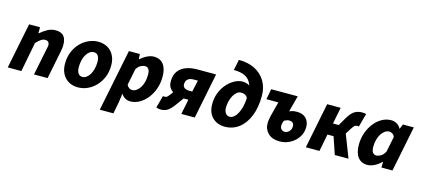

<svg xmlns="http://www.w3.org/2000/svg" viewBox="-66 -1279 4463 2029"><g transform="rotate(15 2165.5 -264.5)"><path d="M11 0 111 -498H231L230 -433H234Q270 -464 311 -487Q352 -510 399 -510Q461 -510 489 -477.5Q517 -445 517 -381Q517 -365 515 -346.5Q513 -328 509 -310L447 0H298L357 -291Q360 -306 362.5 -317Q365 -328 365 -337Q365 -360 353 -372Q341 -384 319 -384Q296 -384 274 -369.5Q252 -355 222 -323L160 0Z M781 12Q722 12 678 -13.5Q634 -39 609.5 -85.5Q585 -132 585 -194Q585 -267 609 -325Q633 -383 673.5 -424.5Q714 -466 764 -488Q814 -510 866 -510Q925 -510 969 -484.5Q1013 -459 1037.5 -412.5Q1062 -366 1062 -304Q1062 -231 1038 -173.5Q1014 -116 973.5 -74Q933 -32 883 -10Q833 12 781 12ZM798 -107Q821 -107 842 -122Q863 -137 878.5 -163Q894 -189 903 -224.5Q912 -260 912 -301Q912 -343 896.5 -367Q881 -391 849 -391Q826 -391 805 -376.5Q784 -362 768.5 -336Q753 -310 744 -274.5Q735 -239 735 -197Q735 -156 751 -131.5Q767 -107 798 -107Z M1066 180 1203 -498H1323L1326 -443H1330Q1364 -473 1402 -491.5Q1440 -510 1477 -510Q1543 -510 1580 -463Q1617 -416 1617 -327Q1617 -256 1595 -194.5Q1573 -133 1535.5 -86.5Q1498 -40 1451 -14Q1404 12 1352 12Q1322 12 1296 -3Q1270 -18 1255 -44H1253L1240 51L1215 180ZM1341 -109Q1365 -109 1387 -124Q1409 -139 1426.5 -165.5Q1444 -192 1453.5 -228.5Q1463 -265 1463 -308Q1463 -351 1449 -370Q1435 -389 1411 -389Q1390 -389 1364.5 -376.5Q1339 -364 1318 -330L1282 -151Q1292 -130 1308 -119.5Q1324 -109 1341 -109Z M1910 0 1943 -164H1895Q1851 -164 1809.5 -178Q1768 -192 1740.5 -222.5Q1713 -253 1713 -302Q1713 -374 1745.5 -417Q1778 -460 1832 -479Q1886 -498 1949 -498H2157L2057 0ZM1926 -258H1960L1988 -385H1944Q1899 -385 1877.5 -365.5Q1856 -346 1856 -310Q1856 -286 1874.5 -272Q1893 -258 1926 -258ZM1818 -265 1943 -236 1839 -92Q1811 -53 1788.5 -30.5Q1766 -8 1742 2Q1718 12 1686 12Q1676 12 1662 9.5Q1648 7 1637 2L1674 -132Q1682 -131 1686 -130.5Q1690 -130 1694 -130Q1711 -130 1722.5 -141.5Q1734 -153 1758 -186Z M2387 12Q2332 12 2289.5 -11Q2247 -34 2222.5 -77.5Q2198 -121 2198 -185Q2198 -253 2220.5 -310Q2243 -367 2280.5 -409Q2318 -451 2362 -474.5Q2406 -498 2448 -498Q2478 -498 2502.5 -488Q2527 -478 2544 -457Q2561 -436 2567 -405L2541 -333Q2528 -358 2510 -369.5Q2492 -381 2462 -381Q2438 -381 2417 -364Q2396 -347 2380.5 -318.5Q2365 -290 2356.5 -256Q2348 -222 2348 -187Q2348 -152 2364 -127.5Q2380 -103 2411 -103Q2442 -103 2471 -136Q2500 -169 2518.5 -232.5Q2537 -296 2537 -389Q2537 -490 2487.5 -541Q2438 -592 2326 -592L2350 -709Q2454 -709 2528 -670.5Q2602 -632 2642.5 -563Q2683 -494 2683 -404Q2683 -277 2645 -183Q2607 -89 2540 -38.5Q2473 12 2387 12Z M2986 12Q2907 12 2861.5 -31Q2816 -74 2816 -140Q2816 -165 2820.5 -189.5Q2825 -214 2828 -226L2869 -383H2738L2760 -498H3050L3003 -321Q3026 -331 3045 -334.5Q3064 -338 3086 -338Q3151 -338 3186 -301.5Q3221 -265 3221 -206Q3221 -146 3189 -96.5Q3157 -47 3103.5 -17.5Q3050 12 2986 12ZM3014 -100Q3032 -100 3048 -110.5Q3064 -121 3073.5 -138.5Q3083 -156 3083 -178Q3083 -202 3069.5 -215Q3056 -228 3031 -228Q3017 -228 3005.5 -224Q2994 -220 2975 -211Q2969 -194 2965.5 -181.5Q2962 -169 2962 -155Q2962 -129 2976.5 -114.5Q2991 -100 3014 -100Z M3272 0 3372 -498H3520L3484 -317H3547L3599 -406Q3636 -468 3671.5 -489Q3707 -510 3753 -510Q3777 -510 3797 -504L3756 -356Q3752 -358 3747.5 -358.5Q3743 -359 3735 -359Q3722 -359 3710 -349Q3698 -339 3681 -312L3642 -250L3739 0H3589L3525 -189H3458L3421 0Z M3946 12Q3880 12 3843 -35.5Q3806 -83 3806 -171Q3806 -242 3828 -303.5Q3850 -365 3887 -411.5Q3924 -458 3971.5 -484Q4019 -510 4071 -510Q4104 -510 4133.5 -493Q4163 -476 4177 -446H4179L4201 -498H4320L4220 0H4099L4100 -63H4098Q4065 -29 4024 -8.5Q3983 12 3946 12ZM4011 -109Q4034 -109 4060.5 -123.5Q4087 -138 4108 -178L4142 -346Q4132 -369 4115 -379Q4098 -389 4082 -389Q4058 -389 4036 -374Q4014 -359 3996.5 -332.5Q3979 -306 3969 -269.5Q3959 -233 3959 -190Q3959 -147 3973.5 -128Q3988 -109 4011 -109Z"/></g></svg>

Font: Source Sans 3 ExtraBold
Style: Italic
Weight: 800
Italic angle: -11°
Version: Version 3.052;hotconv 1.1.0;makeotfexe 2.6.0